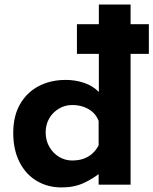

<svg xmlns="http://www.w3.org/2000/svg" viewBox="-20 -809 672 841"><path d="M250 12Q189 12 141 -16.5Q93 -45 65.5 -99Q38 -153 38 -227Q38 -301 68 -353Q98 -405 150 -432Q202 -459 268 -459Q310 -459 348.5 -446Q387 -433 413 -406V-362V-789H552V0H412V-85L423 -55Q389 -27 347 -7.5Q305 12 250 12ZM296 -106Q324 -106 345.5 -113.5Q367 -121 383.5 -135.5Q400 -150 412 -172V-279Q404 -301 387.5 -316.5Q371 -332 347.5 -340.5Q324 -349 296 -349Q265 -349 238.5 -333.5Q212 -318 196 -291Q180 -264 180 -229Q180 -194 196 -166Q212 -138 238.5 -122Q265 -106 296 -106ZM317 -703H632V-573H317Z"/></svg>

Font: Josefin Sans Thin
Style: Bold
Weight: 700
Version: Version 2.000